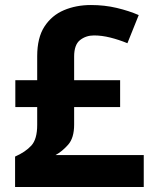

<svg xmlns="http://www.w3.org/2000/svg" viewBox="-20 -744 612 764"><path d="M342 -724Q396 -724 444.5 -712.5Q493 -701 532 -684L487 -572Q453 -586 419 -594.5Q385 -603 354 -603Q322 -603 298.5 -584.5Q275 -566 275 -519V-425H458V-318H275V-248Q275 -195 251 -168Q227 -141 201 -127H552V0H40V-121Q81 -139 104.5 -164.5Q128 -190 128 -247V-318H41V-425H128V-520Q128 -594 157 -638.5Q186 -683 234.5 -703.5Q283 -724 342 -724Z"/></svg>

Font: Noto Naskh Arabic
Style: Regular
Weight: 400
Designer: Monotype Design Team, David Williams, Mohamad Dakak and Nizar Qandah
Foundry: Monotype Imaging Inc.
Version: Version 2.013